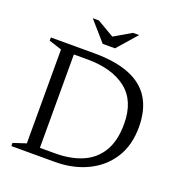

<svg xmlns="http://www.w3.org/2000/svg" viewBox="-150 -986 1048 1113"><g transform="rotate(20 374.0 -429.0)"><path d="M613 -344Q613 -486 525.2 -554.5Q437.5 -623 285 -623H151.5V-670H309.5Q440.5 -670 527.2 -635.5Q614 -601 657 -531Q700 -461 700 -355Q700 -242.5 649 -163.2Q598 -84 509.8 -42Q421.5 0 310.5 0H151.5V-47H296Q391 -47 462.2 -77.5Q533.5 -108 573.2 -173.5Q613 -239 613 -344ZM42.5 0V-19.5L121.5 -45.5V-624.5L42.5 -650.5V-670H201.5V0ZM381.5 -793H369.5L481 -858H518.5L413.5 -738H337.5L232.5 -858H270Z"/></g></svg>

Font: Newsreader Text
Style: Regular
Weight: 400
Designer: Hugues Gentile
Foundry: Production Type
Version: Version 1.001